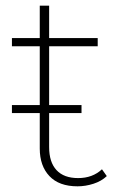

<svg xmlns="http://www.w3.org/2000/svg" viewBox="-20 -653 433 676"><path d="M253 3Q188 3 154 -33Q120 -69 120 -130V-255H22V-283H120V-490H22V-519H120V-633H153V-519H324V-490H153V-283H267V-255H153V-135Q153 -82 179 -54Q205 -26 255 -26Q306 -26 339 -57L356 -33Q337 -15 309 -6Q281 3 253 3Z"/></svg>

Font: Montserrat ExtraLight
Style: Regular
Weight: 200
Designer: Julieta Ulanovsky
Foundry: Julieta Ulanovsky
Version: Version 9.000; ttfautohint (v1.8.4.7-5d5b)